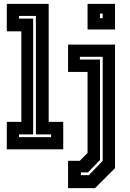

<svg xmlns="http://www.w3.org/2000/svg" viewBox="-20 -770 668 990"><path d="M15 0V-141.5H90V-608.5H15V-750H231V-141.5H306V0ZM78 -63H243.5V-77H165V-688H78V-674H151V-77H78ZM431.5 -618V-750H573V-618ZM495.5 -676H509.5V-700H495.5ZM331 200V59H391.5L431.5 18.5V-399H331V-540H573V97L470 200ZM397.5 133H438.5L509.5 59V-477H392V-463H495.5V55L433.5 119H397.5Z"/></svg>

Font: Tourney Condensed Regular
Style: Bold
Weight: 700
Width: 3
Designer: Tyler Finck
Foundry: Etcetera Type Co
Version: Version 1.010; ttfautohint (v1.8.3)